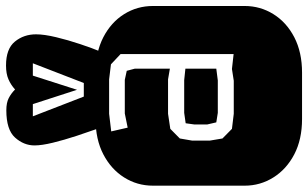

<svg xmlns="http://www.w3.org/2000/svg" viewBox="-210 -790 999 622"><g transform="rotate(-90 289.0 -479.5)"><path d="M213.9 0Q147.9 0 99.6 -25.1Q51.3 -50.3 24.7 -92.8Q-2 -135.3 -2 -186V-482.9Q-2 -534.2 24.7 -576.4Q51.3 -618.7 99.6 -643.8Q147.9 -668.9 213.9 -668.9H364.3Q430.2 -668.9 478.8 -643.8Q527.3 -618.7 553.7 -576.4Q580.1 -534.2 580.1 -482.9V-186Q580.1 -135.3 553.7 -92.8Q527.3 -50.3 478.8 -25.1Q430.2 0 364.3 0ZM231 -221.2H337.9L376 -227.1L424.3 -221.7V-587.9L391.1 -619.1L342.3 -625H231L173.8 -618.2L186 -564.9L231.9 -574.2H340.8L370.1 -567.9L377 -542V-428.2L342.3 -434.1H231L182.1 -426.8L150.9 -396L144 -356V-298.8L150.9 -257.8L182.1 -227.1ZM233.9 -272.9 203.1 -277.8 196.3 -307.1V-349.1L200.2 -377L233.9 -381.8H339.8L377 -377.9V-277.8L338.9 -272.9ZM186.5 -650.9Q172.9 -689.5 159.4 -730.2Q146 -771 137.2 -807.1Q128.4 -843.3 128.4 -866.7Q128.4 -901.4 153.8 -929.7Q179.2 -958 242.2 -958Q266.6 -958 281.7 -950.2Q296.9 -942.4 309.6 -929.7Q324.7 -943.4 342.8 -951.2Q360.8 -959 387.2 -959Q441.4 -959 464.8 -930.2Q488.3 -901.4 488.3 -861.8Q488.3 -835.4 479 -796.6Q469.7 -757.8 456.5 -718.5Q443.4 -679.2 431.6 -650.9ZM286.6 -707H330.6L394.5 -872.1H354.5L308.6 -729L262.2 -872.1H222.7Z"/></g></svg>

Font: Monofett
Style: Regular
Weight: 400
Designer: Vernon Adams
Foundry: Vernon Adams
Version: Version 1.100; ttfautohint (v1.8.4.7-5d5b);gftools[0.9.28]